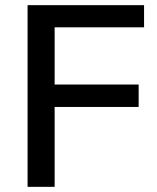

<svg xmlns="http://www.w3.org/2000/svg" viewBox="-20 -725 608 745"><path d="M87 0V-705H539V-619H192V-397H518V-310H192V0Z"/></svg>

Font: Nunito Sans 11pt SemiBold
Style: Regular
Weight: 600
Version: Version 3.101;gftools[0.9.27]